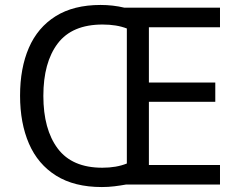

<svg xmlns="http://www.w3.org/2000/svg" viewBox="-20 -745 968 775"><path d="M386 -725Q436 -725 482 -714H868V-635H581V-412H849V-334H581V-79H868V0H488Q466 4 441.5 7Q417 10 391 10Q280 10 206.5 -36Q133 -82 97 -165Q61 -248 61 -359Q61 -470 96.5 -552Q132 -634 204.5 -679.5Q277 -725 386 -725ZM394 -646Q271 -646 213 -569.5Q155 -493 155 -358Q155 -223 213 -145.5Q271 -68 393 -68Q450 -68 492 -85V-630Q451 -646 394 -646Z"/></svg>

Font: Noto Sans Modi
Style: Regular
Weight: 400
Designer: Monotype Design Team
Foundry: Monotype Imaging Inc.
Version: Version 2.003; ttfautohint (v1.8.4.7-5d5b)